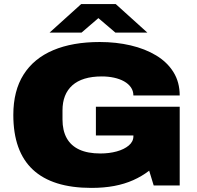

<svg xmlns="http://www.w3.org/2000/svg" viewBox="-20 -905 963 937"><path d="M426 12Q236 12 140.5 -77Q45 -166 45 -344Q45 -462 95 -541Q145 -620 239.5 -660Q334 -700 467 -700Q547 -700 617.5 -683.5Q688 -667 742 -634.5Q796 -602 826.5 -553Q857 -504 857 -439H631Q631 -461 619 -478.5Q607 -496 585.5 -508Q564 -520 536 -526Q508 -532 477 -532Q429 -532 393 -521Q357 -510 333 -488.5Q309 -467 297 -436.5Q285 -406 285 -366V-322Q285 -268 305.5 -231Q326 -194 367 -175Q408 -156 470 -156Q513 -156 549.5 -166Q586 -176 608.5 -195Q631 -214 631 -240V-244H448V-384H857V0H730L708 -72Q673 -45 630.5 -26Q588 -7 537.5 2.5Q487 12 426 12ZM222 -746 376 -885H545L699 -746H543L428 -844H492L378 -746Z"/></svg>

Font: Archivo SemiExpanded Black
Style: Regular
Weight: 900
Width: 6
Designer: Hector Gatti
Foundry: Omnibus-Type
Version: Version 2.001